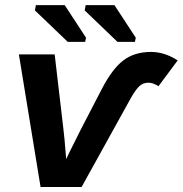

<svg xmlns="http://www.w3.org/2000/svg" viewBox="-20 -745 728 765"><path d="M305.2 0H141.6L55.2 -528.3H197.8L232.4 -232.9Q236.3 -205.6 243.7 -110.8L256.3 -137.7L303.2 -231.4L384.8 -388.7Q426.8 -470.2 471.2 -504.2Q515.6 -538.1 582 -538.1Q635.3 -538.1 688 -504.4L611.3 -401.4Q589.4 -415.5 571.8 -415.5Q549.8 -415.5 534.9 -401.4Q520 -387.2 501.5 -354.5ZM317.4 -703.6 321.3 -724.6H436L521 -594.7L517.6 -578.1H448.2ZM119.1 -703.6 123 -724.6H237.8L322.8 -594.7L319.3 -578.1H250Z"/></svg>

Font: Liberation Mono
Style: Bold Italic
Weight: 700
Italic angle: -12°
Monospace: yes
Designer: Steve Matteson
Foundry: Ascender Corporation
Version: Version 2.1.5